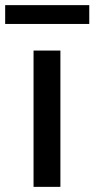

<svg xmlns="http://www.w3.org/2000/svg" viewBox="-67 -727 367 747"><path d="M63.5 -530.3H168V0H63.5ZM280.3 -633.8H-46.9V-707H280.3Z"/></svg>

Font: Pretendard GOV Medium
Style: Regular
Weight: 500
Designer: Base glyphs from Inter by Rasmus Andersson; Hangeul glyphs from Noto Sans CJK(Source Han Sans) by Jang Soo-young and Kan
Foundry: Kil Hyung-jin
Version: Version 1.309